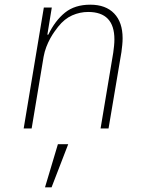

<svg xmlns="http://www.w3.org/2000/svg" viewBox="-20 -548 640 819"><path d="M81 0 167 -516H201L182 -400H186Q215 -460 257 -494Q299 -528 365 -528Q431 -528 467 -490.5Q503 -453 503 -385Q503 -371 501.5 -356Q500 -341 498 -326L443 0H409L463 -323Q465 -337 466.5 -352Q468 -367 468 -380Q468 -497 356 -497Q321 -497 288 -482.5Q255 -468 228 -434Q221 -425 212 -412.5Q203 -400 194 -383.5Q185 -367 177.5 -347.5Q170 -328 166 -306L115 0ZM227 67H271L200 251H172Z"/></svg>

Font: IBM Plex Mono ExtraLight
Style: Italic
Weight: 200
Italic angle: -9°
Monospace: yes
Designer: Mike Abbink, Paul van der Laan, Pieter van Rosmalen
Foundry: Bold Monday
Version: Version 2.3